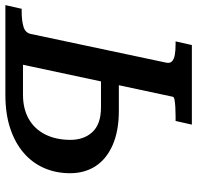

<svg xmlns="http://www.w3.org/2000/svg" viewBox="-54 -720 750 731"><g transform="rotate(90 321.5 -355.0)"><path d="M318 0H-24L-10 -62H1Q35 -62 58.5 -69Q82 -76 86 -98L195 -612Q198 -627 190 -634.5Q182 -642 165.5 -645Q149 -648 125 -648H114L128 -710H431L417 -648H397Q380 -648 363.5 -647Q347 -646 336.5 -644Q326 -642 325 -638L203 -67H317Q370 -67 408.5 -88.5Q447 -110 468 -151Q489 -192 489 -248Q489 -272 482 -293Q475 -314 460 -330.5Q445 -347 421.5 -355.5Q398 -364 364 -364H209L223 -432H378Q455 -432 508.5 -408.5Q562 -385 589 -343.5Q616 -302 616 -246Q616 -193 596.5 -148Q577 -103 539 -70Q501 -37 445.5 -18.5Q390 0 318 0Z"/></g></svg>

Font: Roboto Serif Medium
Style: Italic
Weight: 500
Italic angle: -10°
Designer: Greg Gazdowicz
Foundry: Commercial Type
Version: Version 1.008